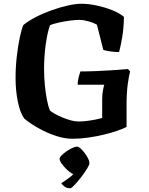

<svg xmlns="http://www.w3.org/2000/svg" viewBox="-20 -740 794 1024"><path d="M367 0Q327 0 285.5 -13Q244 -26 207.5 -44.5Q171 -63 145 -81Q119 -99 109 -108Q87 -139 75 -198.5Q63 -258 63 -324Q63 -382 69.5 -438.5Q76 -495 85.5 -540Q95 -585 104 -606Q129 -627 168 -647.5Q207 -668 253 -684.5Q299 -701 341.5 -710.5Q384 -720 414 -720Q451 -720 494 -711Q537 -702 576.5 -686.5Q616 -671 641 -650Q640 -589 631.5 -540Q623 -491 615 -462Q586 -463 563.5 -466.5Q541 -470 531 -474L497 -608Q486 -615 468.5 -621Q451 -627 434 -630.5Q417 -634 404 -634Q383 -634 352.5 -630Q322 -626 293 -619.5Q264 -613 247 -606Q240 -588 234 -560.5Q228 -533 223.5 -500.5Q219 -468 217 -435Q215 -402 215 -373Q215 -331 219 -288Q223 -245 230 -209Q237 -173 246 -151Q252 -145 269 -135Q286 -125 309.5 -115Q333 -105 356.5 -98.5Q380 -92 399 -92Q419 -92 443.5 -95Q468 -98 490 -102.5Q512 -107 525 -111V-211Q525 -236 529 -257.5Q533 -279 536 -288H394Q394 -306 399.5 -327.5Q405 -349 409 -359Q450 -359 497 -361Q544 -363 588 -366Q632 -369 662 -372L674 -359Q668 -339 661.5 -292Q655 -245 655 -183V-63Q638 -54 606.5 -43Q575 -32 534 -22Q493 -12 449.5 -6Q406 0 367 0ZM355 264Q336 264 324 255Q312 246 307 237Q328 224 351 206.5Q374 189 387 169L388 194Q378 194 362.5 184.5Q347 175 332.5 160.5Q318 146 308 131.5Q298 117 298 107Q298 99 309 88Q320 77 335.5 66.5Q351 56 366 49Q381 42 390 42Q399 42 410 52Q421 62 432 76.5Q443 91 450 105.5Q457 120 457 129Q457 139 443.5 161Q430 183 411.5 206.5Q393 230 377 247Q361 264 355 264Z"/></svg>

Font: Texturina Medium 12pt
Style: Bold
Weight: 700
Version: Version 1.002